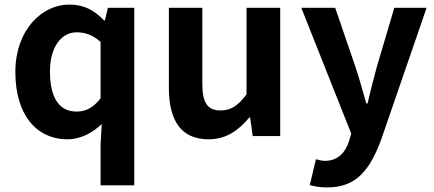

<svg xmlns="http://www.w3.org/2000/svg" viewBox="-20 -594 1895 838"><path d="M419 215H566V-560H451L438 -505H434C389 -552 344 -574 282 -574C162 -574 47 -462 47 -280C47 -96 136 14 276 14C330 14 385 -14 424 -53L419 37ZM314 -107C240 -107 198 -165 198 -282C198 -393 251 -453 314 -453C350 -453 385 -442 419 -411V-165C387 -123 353 -107 314 -107Z M890 14C967 14 1020 -24 1068 -81H1072L1083 0H1203V-560H1056V-182C1018 -132 988 -112 943 -112C888 -112 863 -142 863 -229V-560H717V-211C717 -70 769 14 890 14Z M1409 224C1534 224 1594 149 1643 17L1842 -560H1701L1624 -300C1610 -248 1596 -194 1584 -142H1579C1563 -196 1549 -250 1532 -300L1443 -560H1295L1513 -11L1503 23C1487 72 1455 108 1398 108C1385 108 1369 104 1359 101L1332 214C1354 220 1376 224 1409 224Z"/></svg>

Font: Noto Sans TC
Style: Bold
Weight: 700
Designer: Ryoko NISHIZUKA 西塚涼子 (kana, bopomofo & ideographs); Paul D. Hunt (Latin, Greek & Cyrillic); Sandoll Communications 산돌커뮤니
Foundry: Adobe
Version: Version 2.004;hotconv 1.0.118;makeotfexe 2.5.65603